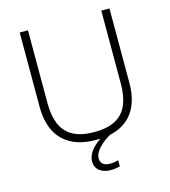

<svg xmlns="http://www.w3.org/2000/svg" viewBox="-131 -817 993 1123"><g transform="rotate(-15 366.0 -255.0)"><path d="M366 9.5Q271 9.5 210.8 -24.5Q150.5 -58.5 122 -119.2Q93.5 -180 93.5 -260V-713H143.5V-269Q143.5 -197 165 -145Q186.5 -93 235.2 -65.2Q284 -37.5 366 -37.5Q447.5 -37.5 496.2 -65.2Q545 -93 566.2 -145Q587.5 -197 587.5 -270V-713H637V-260Q637 -180 608.8 -119.2Q580.5 -58.5 520.5 -24.5Q460.5 9.5 366 9.5ZM402.5 202.5Q358.5 202.5 332.8 181.8Q307 161 307 126Q307 91.5 333 58.5Q359 25.5 414.5 -8V-19.5L439 -21L452.5 0Q410.5 22.5 379.8 54.8Q349 87 349 118.5Q349 142.5 364.5 153.8Q380 165 406 165Q423.5 165 436.2 162.5Q449 160 456.5 157V195Q445.5 198 430.8 200.2Q416 202.5 402.5 202.5Z"/></g></svg>

Font: Heraclito ExtraLight
Style: Regular
Weight: 200
Designer: Kostas Bartsokas (font) & Cristiano Sobral (main changes)
Foundry: Kostas Bartsokas (font) & Cristiano Sobral (main changes)
Version: Version 1.00;July 8, 2020;FontCreator 13.0.0.2655 64-bit